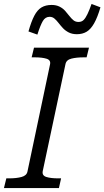

<svg xmlns="http://www.w3.org/2000/svg" viewBox="-40 -951 528 971"><path d="M99 -84 213 -625Q218 -647 195.5 -654Q173 -661 136 -661H120L132 -710H410L398 -661H383Q347 -661 321 -654.5Q295 -648 291 -626L176 -85Q172 -63 194.5 -56Q217 -49 254 -49H269L258 0H-20L-8 -49H7Q43 -49 69 -56Q95 -63 99 -84ZM349 -778Q325 -778 307.5 -787Q290 -796 278 -809Q266 -822 256 -835Q246 -848 235.5 -857Q225 -866 211 -866Q189 -866 176.5 -844.5Q164 -823 149 -776L104 -792Q118 -842 133.5 -871.5Q149 -901 170 -913.5Q191 -926 221 -926Q244 -926 261 -917.5Q278 -909 289.5 -896Q301 -883 311 -870Q321 -857 331.5 -848.5Q342 -840 357 -840Q373 -840 383 -850Q393 -860 402.5 -880Q412 -900 423 -931L468 -914Q453 -863 436 -833Q419 -803 398 -790.5Q377 -778 349 -778Z"/></svg>

Font: Roboto Serif Light
Style: Italic
Weight: 300
Italic angle: -10°
Version: Version 1.007